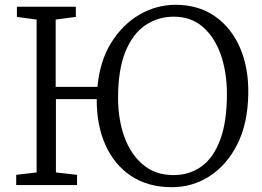

<svg xmlns="http://www.w3.org/2000/svg" viewBox="-20 -771 1092 800"><path d="M696.5 9Q597.5 9 527.2 -37.2Q457 -83.5 419.8 -166Q382.5 -248.5 383 -358H213V-52.5L301 -42.5V0H47.5V-42.5L132.5 -52.5V-689.5L50.5 -700.5V-743H296V-700.5L212 -689.5V-409H386Q396 -517.5 444 -594Q492 -670.5 562.5 -710.8Q633 -751 711.5 -751Q807 -751 875.8 -703Q944.5 -655 980.5 -571Q1016.5 -487 1014.5 -379Q1012.5 -256.5 968.8 -169.8Q925 -83 853.5 -37Q782 9 696.5 9ZM702.5 -41.5Q770.5 -41.5 820.5 -78.2Q870.5 -115 898 -190Q925.5 -265 925.5 -379Q925.5 -469.5 900 -542.8Q874.5 -616 825.2 -658.8Q776 -701.5 704.5 -701.5Q638.5 -701.5 585.8 -666Q533 -630.5 502.5 -555.5Q472 -480.5 472 -363Q472 -273.5 498.2 -200.8Q524.5 -128 576 -84.8Q627.5 -41.5 702.5 -41.5Z"/></svg>

Font: Merriweather 20pt Light
Style: Regular
Weight: 300
Version: Version 2.100